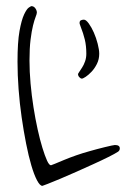

<svg xmlns="http://www.w3.org/2000/svg" viewBox="-20 -559 424 625"><path d="M370 -76Q370 -69 364 -65Q355 -59 333 -48Q311 -37 284.5 -25Q258 -13 229 0Q200 13 176 23Q152 33 135.5 39.5Q119 46 118 46Q110 46 100.5 28Q91 10 82 -20.5Q73 -51 65 -91.5Q57 -132 50.5 -177Q44 -222 40.5 -268.5Q37 -315 37 -358Q37 -422 43.5 -458Q50 -494 58.5 -512Q67 -530 74 -534.5Q81 -539 82 -539Q90 -539 95 -532Q100 -525 100 -518Q100 -514 96 -504Q92 -494 87.5 -476Q83 -458 79.5 -430Q76 -402 76 -362Q76 -326 79.5 -287Q83 -248 89 -210Q95 -172 102.5 -138Q110 -104 118 -78Q126 -52 133 -36.5Q140 -21 146 -21Q147 -21 159 -26Q171 -31 189 -38.5Q207 -46 228.5 -53.5Q250 -61 272 -67Q282 -70 295.5 -73.5Q309 -77 321 -80Q333 -83 342.5 -85Q352 -87 354 -87Q370 -87 370 -76ZM303 -384Q303 -366 295.5 -351Q288 -336 278 -325.5Q268 -315 259 -309Q250 -303 246 -303Q243 -303 238.5 -307.5Q234 -312 234 -318Q234 -319 238 -325Q242 -331 247.5 -339.5Q253 -348 257 -359.5Q261 -371 261 -384Q261 -410 256 -430.5Q251 -451 243 -471Q242 -474 240.5 -478Q239 -482 239 -484Q239 -491 243.5 -493Q248 -495 253 -495Q260 -495 269 -482.5Q278 -470 285.5 -453Q293 -436 298 -416.5Q303 -397 303 -384Z"/></svg>

Font: Reenie Beanie
Style: Regular
Weight: 500
Designer: James Grieshaber
Foundry: James Grieshaber
Version: Version 1.000